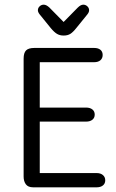

<svg xmlns="http://www.w3.org/2000/svg" viewBox="-20 -801 496 821"><path d="M150 -535H382Q400 -535 409.5 -543.5Q419 -552 419 -566Q419 -580 409.5 -588Q400 -596 382 -596H127Q102 -596 91.5 -585.5Q81 -575 81 -550V-46Q81 -26 90.5 -13Q100 0 122 0H393Q410 0 420 -8Q430 -16 430 -30Q430 -44 420 -52.5Q410 -61 393 -61H150V-281H348Q365 -281 375 -289Q385 -297 385 -311Q385 -325 375 -333Q365 -341 348 -341H150ZM252 -707 191 -769Q178 -781 167 -781Q157 -781 149.5 -774Q142 -767 142 -757Q142 -749 150 -739L197 -681Q212 -663 224 -656Q236 -649 252 -649Q269 -649 280.5 -656Q292 -663 307 -682L354 -740Q361 -749 361 -757Q361 -767 353.5 -774Q346 -781 336 -781Q325 -781 312 -768Z"/></svg>

Font: Beiruti
Style: Regular
Weight: 400
Version: Version 1.00